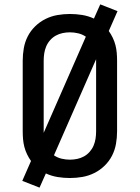

<svg xmlns="http://www.w3.org/2000/svg" viewBox="-20 -807 640 879"><path d="M161 52 82 21 122 -70Q112 -84 104 -100.5Q96 -117 91.5 -134.5Q87 -152 85.5 -170Q84 -188 84 -206V-529Q84 -558 89 -586.5Q94 -615 107 -640.5Q120 -666 141 -686.5Q162 -707 188 -720Q214 -733 242.5 -738Q271 -743 300 -743Q328 -743 356 -738.5Q384 -734 410 -722L439 -787L518 -756L478 -665Q488 -651 496 -634.5Q504 -618 508.5 -600.5Q513 -583 514.5 -565Q516 -547 516 -529V-206Q516 -177 511 -148.5Q506 -120 493 -94.5Q480 -69 459 -48.5Q438 -28 412 -15Q386 -2 357.5 3Q329 8 300 8Q272 8 244 3.5Q216 -1 190 -13ZM180 -199 373 -639Q357 -650 338 -654.5Q319 -659 300 -659Q283 -659 266.5 -655.5Q250 -652 235.5 -644Q221 -636 209.5 -623Q198 -610 191.5 -594.5Q185 -579 182.5 -562.5Q180 -546 180 -529ZM300 -76Q317 -76 333.5 -79.5Q350 -83 364.5 -91Q379 -99 390.5 -112Q402 -125 408.5 -140.5Q415 -156 417.5 -172.5Q420 -189 420 -206V-536L227 -96Q243 -85 262 -80.5Q281 -76 300 -76Z"/></svg>

Font: Iosevka Etoile Medium
Style: Regular
Weight: 500
Designer: Belleve Invis
Foundry: Belleve Invis
Version: Version 22.1.2; ttfautohint (v1.8.4)